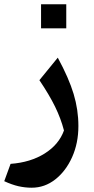

<svg xmlns="http://www.w3.org/2000/svg" viewBox="-20 -606 443 904"><path d="M349.1 -12.7Q349.1 67.9 319.6 133.8Q290 199.7 240.2 238.8Q190.4 277.8 129.4 277.8Q97.7 277.8 66.9 270.8Q36.1 263.7 0 247.1L29.8 165.5Q123.5 158.7 190.4 116.7Q257.3 74.7 281.2 8.3Q266.6 -47.9 239.3 -103.8Q211.9 -159.7 165.5 -228.5L252 -334.5Q304.2 -238.3 326.7 -163.6Q349.1 -88.9 349.1 -12.7ZM173.3 -585.9H292V-472.7H173.3Z"/></svg>

Font: Pinar-DS3-FD SemiBold
Style: Regular
Weight: 600
Designer: Amin Abedi
Version: Version 3.000